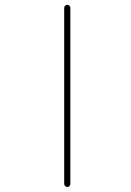

<svg xmlns="http://www.w3.org/2000/svg" viewBox="-20 -792 540 790"><path d="M244.1 -35.2V-759.8Q244.1 -764.6 248 -768.6Q252 -772.5 256.8 -772.5Q261.7 -772.5 265.6 -768.6Q269.5 -764.6 269.5 -759.8V-35.2Q269.5 -30.3 265.6 -26.4Q261.7 -22.5 256.8 -22.5Q252 -22.5 248 -26.4Q244.1 -30.3 244.1 -35.2Z"/></svg>

Font: Rounded-L Mgen+ 2m thin
Style: Regular
Weight: 100
Designer: [Source Han Sans]
Ryoko NISHIZUKA  (kana & ideographs); Paul D. Hunt (Latin, Greek & Cyrillic); Wenlong ZHANG  (bopomofo
Version: Version 1.059.20150602